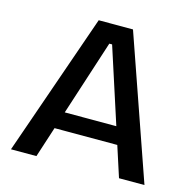

<svg xmlns="http://www.w3.org/2000/svg" viewBox="-98 -760 868 860"><g transform="rotate(15 335.5 -330.0)"><path d="M26 0 256 -660H415L645 0H527L342 -571H329L144 0ZM141 -142V-222H544V-142Z"/></g></svg>

Font: Bricolage Grotesque 96pt ExtraBold Medium
Style: Regular
Weight: 500
Version: Version 1.001;gftools[0.9.33.dev8+g029e19f]